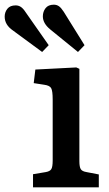

<svg xmlns="http://www.w3.org/2000/svg" viewBox="-103 -800 466 820"><path d="M38 0V-56L92 -65Q110 -68 116 -77.5Q122 -87 122 -115V-375Q122 -412 115.5 -423.5Q109 -435 86 -438L41 -445L48 -503L223 -512L236 -506V-112Q236 -87 242 -77.5Q248 -68 267 -65L319 -55V0ZM230 -578 112 -674Q80 -700 80 -730Q80 -750 91.5 -765Q103 -780 127 -780Q139 -780 148.5 -773.5Q158 -767 169 -750L258 -607ZM77 -578 -48 -670Q-83 -694 -83 -729Q-83 -748 -71.5 -762.5Q-60 -777 -36 -777Q-24 -777 -14 -770.5Q-4 -764 7 -747L105 -607Z"/></svg>

Font: Literata Medium
Style: Regular
Weight: 500
Designer: Latin by Veronika Burian and Jose Scaglione. Greek by Irene Vlachou. Cyrillic by Vera Evstafieva.
Foundry: TypeTogether
Version: Version 3.103; ttfautohint (v1.8.4.7-5d5b);gftools[0.9.29]